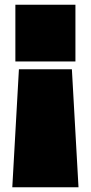

<svg xmlns="http://www.w3.org/2000/svg" viewBox="-20 -600 384 812"><path d="M32 192 60 -307H284L312 192ZM45 -340V-580H299V-340Z"/></svg>

Font: Hepta Slab Black
Style: Regular
Weight: 900
Designer: Michael LaGattuta
Foundry: Michael LaGattuta
Version: Version 1.102